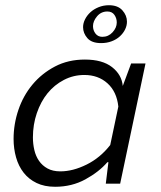

<svg xmlns="http://www.w3.org/2000/svg" viewBox="-20 -703 615 735"><path d="M397 -683Q431 -683 448.5 -663.5Q466 -644 466 -620Q466 -605 459 -590.5Q452 -576 439 -564Q426 -552 407.5 -545Q389 -538 367 -538Q331 -538 314.5 -557Q298 -576 298 -599Q298 -614 305.5 -629Q313 -644 326 -656Q339 -668 357.5 -675.5Q376 -683 397 -683ZM372 -562Q395 -562 411 -579.5Q427 -597 427 -617Q427 -633 418 -646Q409 -659 391 -659Q367 -659 351.5 -640.5Q336 -622 336 -603Q336 -587 345.5 -574.5Q355 -562 372 -562ZM537 -460 440 0H385L395 -82H391Q359 -45 307 -16.5Q255 12 191 12Q150 12 120 -2.5Q90 -17 70.5 -42Q51 -67 41.5 -100.5Q32 -134 32 -171Q32 -228 50.5 -282.5Q69 -337 104.5 -379.5Q140 -422 190.5 -448.5Q241 -475 305 -475Q372 -475 409 -446Q446 -417 450 -374L482 -460ZM211 -47Q259 -47 311.5 -73Q364 -99 402 -148L433 -295Q427 -352 391.5 -384Q356 -416 303 -416Q261 -416 224.5 -397Q188 -378 162 -346Q136 -314 121 -270Q106 -226 106 -177Q106 -152 111.5 -128.5Q117 -105 129.5 -87Q142 -69 162 -58Q182 -47 211 -47Z"/></svg>

Font: Quattrocento Sans
Style: Italic
Weight: 400
Designer: Pablo Impallari
Foundry: Pablo Impallari, Igino Marini, Brenda Gallo
Version: Version 2.000